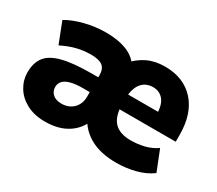

<svg xmlns="http://www.w3.org/2000/svg" viewBox="-102 -726 1065 944"><g transform="rotate(30 430.5 -254.0)"><path d="M223 11Q162 11 118 -12.5Q74 -36 51 -74.5Q28 -113 28 -156Q28 -211 54 -244.5Q80 -278 141 -293.5Q202 -309 306 -309H355V-225H303Q261 -225 234 -217.5Q207 -210 194.5 -196Q182 -182 182 -162Q182 -138 199.5 -122Q217 -106 250 -106Q276 -106 297 -117.5Q318 -129 330 -150Q342 -171 342 -199V-321Q342 -357 321.5 -372.5Q301 -388 257 -388Q215 -388 176.5 -378.5Q138 -369 94 -347L48 -465Q88 -489 147 -504Q206 -519 267 -519Q336 -519 385.5 -499Q435 -479 460 -435H421Q459 -478 502 -498.5Q545 -519 601 -519Q707 -519 768.5 -451.5Q830 -384 830 -262V-225H496V-309H699L682 -291Q682 -347 660 -374.5Q638 -402 601 -402Q557 -402 533 -370Q509 -338 509 -270V-261Q509 -187 539.5 -153.5Q570 -120 634 -120Q673 -120 710 -129Q747 -138 779 -160L825 -44Q787 -16 735 -2.5Q683 11 627 11Q540 11 481.5 -20.5Q423 -52 393 -112H422Q401 -54 350 -21.5Q299 11 223 11Z"/></g></svg>

Font: Mulish ExtraLight Black
Style: Regular
Weight: 900
Version: Version 3.603